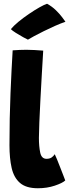

<svg xmlns="http://www.w3.org/2000/svg" viewBox="-20 -983 369 1024"><path d="M328 -20.5Q313 -6.5 272 7.2Q231 21 182 21Q119.5 21 86.8 -7.2Q54 -35.5 42.2 -87Q30.5 -138.5 30.5 -208.5Q30.5 -353 36 -485Q41.5 -617 47.5 -714.5Q87.5 -717.5 121 -717.5Q142 -717.5 163.5 -716.2Q185 -715 210.5 -713Q207 -655 203 -586.2Q199 -517.5 195.5 -450.5Q192 -383.5 189.8 -329.8Q187.5 -276 187.5 -247.5Q187.5 -202 194.5 -169Q201.5 -136 228 -136Q244.5 -136 254.8 -142.8Q265 -149.5 272 -160.5Q275.5 -154 283.8 -133.8Q292 -113.5 301.5 -89.2Q311 -65 318.5 -45.5Q326 -26 328 -20.5ZM231 -963Q257.5 -948.5 278 -928.5Q298.5 -908.5 311.5 -891Q324.5 -873.5 329 -867Q303 -858 272.5 -844.5Q242 -831 213 -816.5Q184 -802 161.5 -790Q139 -778 129 -771.5Q123 -774 103.8 -784.5Q84.5 -795 64.8 -807.5Q45 -820 38 -827.5Q52 -845 78 -866.5Q104 -888 133.8 -908.2Q163.5 -928.5 190 -943.5Q216.5 -958.5 231 -963Z"/></svg>

Font: Grandstander ExtraBold
Style: Regular
Weight: 800
Designer: Tyler Finck
Foundry: Etcetera Type Co
Version: Version 1.200; ttfautohint (v1.8.3)